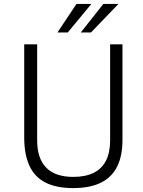

<svg xmlns="http://www.w3.org/2000/svg" viewBox="-20 -949 728 979"><path d="M604.5 -235.5Q604.5 -154.5 577.5 -100Q550.5 -45.5 495 -17.8Q439.5 10 353.5 10Q266.5 10 211.2 -18.5Q156 -47 129.8 -104.5Q103.5 -162 103.5 -248V-723H169.5V-232.5Q169.5 -141 215.8 -94Q262 -47 353.5 -47Q415 -47 457 -67.5Q499 -88 520.2 -129.2Q541.5 -170.5 541.5 -232.5V-723H604.5ZM370 -929 273 -783.5H325.5L446 -929ZM507 -929 392 -783.5H444L584 -929Z"/></svg>

Font: Public Sans ExtraLight
Style: Regular
Weight: 250
Designer: The Public Sans Project Authors: Dan O. Williams and USWDS (Libre Franklin designed by Pablo Impallari and Rodrigo Fuenz
Version: Version 1.007